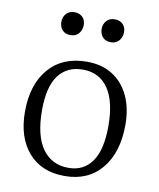

<svg xmlns="http://www.w3.org/2000/svg" viewBox="-84 -801 732 882"><g transform="rotate(10 282.0 -360.5)"><path d="M277 14Q169 14 108 -56Q47 -126 47 -246Q47 -373 111 -447Q175 -521 288 -521Q358 -521 408 -489.5Q458 -458 485 -400.5Q512 -343 512 -266Q512 -137 449.5 -61.5Q387 14 277 14ZM288 -26Q359 -26 397.5 -81Q436 -136 436 -246Q436 -362 394.5 -422Q353 -482 276 -482Q203 -482 163 -429Q123 -376 123 -266Q123 -147 166.5 -86.5Q210 -26 288 -26ZM380 -628Q355 -628 341.5 -643Q328 -658 328 -681Q328 -704 342 -719.5Q356 -735 380 -735Q404 -735 418 -721Q432 -707 432 -684Q432 -661 418 -644.5Q404 -628 380 -628ZM191 -628Q167 -628 153.5 -643Q140 -658 140 -681Q140 -704 154 -719.5Q168 -735 192 -735Q216 -735 230 -721Q244 -707 244 -684Q244 -661 230 -644.5Q216 -628 191 -628Z"/></g></svg>

Font: Literata 36pt Light
Style: Regular
Weight: 300
Designer: Latin by Veronika Burian and Jose Scaglione. Greek by Irene Vlachou. Cyrillic by Vera Evstafieva.
Foundry: TypeTogether
Version: Version 3.002